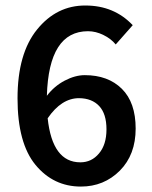

<svg xmlns="http://www.w3.org/2000/svg" viewBox="-20 -668 553 700"><path d="M272.9 -76.2Q314 -76.2 340.8 -108.4Q368.2 -140.6 368.2 -196.3Q368.2 -252.9 341.8 -281.2Q315.4 -309.6 268.1 -310.1Q204.1 -310.1 153.8 -236.8Q170.9 -76.2 272.9 -76.2ZM274.9 12.2Q174.8 12.2 109.4 -66.9Q43.9 -146.5 43.9 -309.6Q43.9 -472.7 115.2 -560.5Q186.5 -648.4 291.5 -647.9Q396 -647.9 463.9 -576.2L401.9 -505.9Q384.8 -526.9 356.9 -540.5Q329.1 -554.2 300.8 -554.2Q157.7 -554.2 150.9 -318.8Q177.7 -354 215.8 -374Q253.9 -394 289.1 -394Q374 -394 424.3 -344.2Q474.6 -294.4 474.6 -199.2Q474.6 -104 417 -45.9Q358.9 12.2 274.9 12.2Z"/></svg>

Font: SourceSansPro-Semibold
Style: Regular
Weight: 600
Designer: Paul D. Hunt
Foundry: Adobe Systems Incorporated
Version: Version 2.020;PS 2.0;hotconv 1.0.86;makeotf.lib2.5.63406